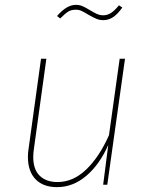

<svg xmlns="http://www.w3.org/2000/svg" viewBox="-20 -761 616 791"><path d="M95 -115Q95 -132 98 -150L149 -519H171L120 -150Q117 -131 117 -114Q117 -63 143.5 -37Q170 -11 217 -11Q281 -11 335 -62.5Q389 -114 429 -204L473 -519H495L422 0H405L426 -164Q391 -84 336 -37Q281 10 215 10Q158 10 126.5 -22.5Q95 -55 95 -115ZM343 -701Q327 -711 316 -716Q305 -721 293 -721Q274 -721 261.5 -713.5Q249 -706 228 -685L215 -695Q235 -718 254 -729.5Q273 -741 293 -741Q307 -741 319 -736Q331 -731 349 -720Q367 -709 379.5 -703.5Q392 -698 406 -698Q422 -698 437 -707.5Q452 -717 470 -739L484 -730Q464 -702 445.5 -690Q427 -678 406 -678Q390 -678 377 -683.5Q364 -689 343 -701Z"/></svg>

Font: FiraGO Thin
Style: Italic
Weight: 100
Italic angle: -8°
Designer: bBox Type GmbH
Foundry: bBox Type GmbH
Version: Version 1.001